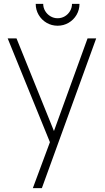

<svg xmlns="http://www.w3.org/2000/svg" viewBox="-20 -740 546 1000"><path d="M280 -606Q249 -606 222.8 -621.2Q196.5 -636.5 181.2 -662.8Q166 -689 166 -720H205Q205 -700 215.2 -682.8Q225.5 -665.5 242.8 -655.2Q260 -645 280 -645Q300.5 -645 317.8 -655.2Q335 -665.5 345 -682.8Q355 -700 355 -720H394Q394 -689 378.8 -662.8Q363.5 -636.5 337.2 -621.2Q311 -606 280 -606ZM151 240 240 0.5 20 -540H66L261 -57.5L436 -540H481L198 240Z"/></svg>

Font: Vela Sans ExtLt
Style: Regular
Weight: 200
Designer: Principal design: Mikhail Sharanda - project Manrope.
Design modification: Ravid Balaliev
Foundry: Mikhail Sharanda
Version: Version 1.001